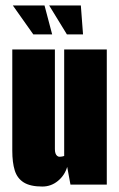

<svg xmlns="http://www.w3.org/2000/svg" viewBox="-20 -676 436 703"><path d="M135 7Q91 7 67 -8Q43 -23 34 -52Q25 -81 25 -124V-495H181V-130Q181 -121 183 -115Q185 -109 189 -105.5Q193 -102 198 -102Q201 -102 204 -102.5Q207 -103 210 -103.5Q213 -104 215 -105V-495H371V0H238L226 -65Q217 -34 192 -13.5Q167 7 135 7ZM284 -550H225L160 -656H276ZM171 -550H102L27 -656H143Z"/></svg>

Font: Alumni Sans Black
Style: Regular
Weight: 900
Designer: Robert E. Leuschke
Foundry: Robert E. Leuschke
Version: Version 1.018